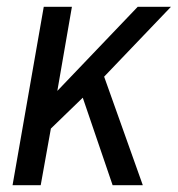

<svg xmlns="http://www.w3.org/2000/svg" viewBox="-20 -546 524 566"><path d="M17 0 109 -526H192L149 -278L386 -526H484L287 -320L401 0H312L224 -258L130 -167L100 0Z"/></svg>

Font: Archivo SemiCondensed
Style: Italic
Weight: 400
Width: 4
Italic angle: -10°
Designer: Hector Gatti
Foundry: Omnibus-Type
Version: Version 2.001